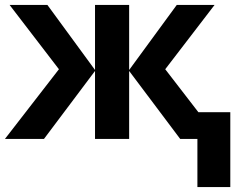

<svg xmlns="http://www.w3.org/2000/svg" viewBox="-20 -566 982 782"><path d="M854 -546 653 -284 788 -109H918V196H784V0H714L506 -277V0H367V-277L159 0H0L220 -284L19 -546H173L367 -281V-546H506V-281L700 -546Z"/></svg>

Font: Noto IKEA Simplified Chinese
Style: Bold
Weight: 700
Designer: Monotype Design Team
Foundry: Monotype Imaging Inc.
Version: Version 1.100